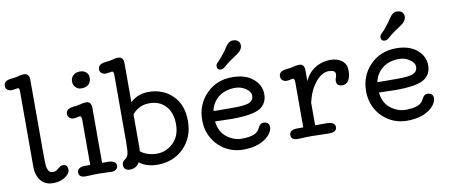

<svg xmlns="http://www.w3.org/2000/svg" viewBox="-81 -1056 3145 1343"><g transform="rotate(-10 1492.0 -385.0)"><path d="M293 -104.5Q324.7 -104.5 324.7 -67.4Q324.7 -39.6 288.8 -16.1Q252.9 7.3 204.6 7.3Q123 7.3 95.7 -69.8Q86.4 -96.2 86.4 -132.3V-660.6Q86.4 -679.7 83.3 -684.6Q80.1 -689.5 74.2 -689.5L31.7 -683.6Q12.7 -683.6 0.2 -693.4Q-12.2 -703.1 -12.2 -720.7Q-12.2 -757.8 40.5 -763.2Q74.7 -766.1 94 -772.2Q113.3 -778.3 133.3 -778.3Q171.4 -778.3 171.4 -731.4V-188Q171.4 -119.6 178.2 -100.8Q185.1 -82 193.4 -76.2Q201.7 -70.3 219 -70.3Q236.3 -70.3 250.2 -82.5Q264.2 -94.7 272 -99.6Q279.8 -104.5 293 -104.5Z M622.1 0 530.3 -2.9Q509.8 -2.9 499.5 -2.4L478 -1.5Q453.6 0 435.1 0Q387.7 0 387.7 -36.1Q387.7 -53.7 402.6 -63.5Q417.5 -73.2 442.4 -73.2H480.5V-391.6Q480.5 -420.9 467.8 -420.9Q461.9 -420.9 449.5 -417.5Q437 -414.1 421.6 -414.1Q406.2 -414.1 394 -424.3Q381.8 -434.6 381.8 -452.1Q381.8 -489.3 434.6 -494.6Q467.3 -497.6 488 -503.4Q508.8 -509.3 528.3 -509.3Q564.9 -509.3 564.9 -462.4V-73.2H603.5Q665 -73.2 665 -34.7Q665 -21 653.1 -10.5Q641.1 0 622.1 0ZM583 -676.8Q583 -629.4 543 -615.2Q531.7 -611.3 511.2 -611.3Q490.7 -611.3 473.6 -627.4Q456.5 -643.6 456.5 -669.4Q456.5 -695.3 474.4 -712.4Q492.2 -729.5 521.2 -729.5Q550.3 -729.5 566.7 -714.1Q583 -698.7 583 -676.8Z M838.9 -106.9Q886.2 -69.8 954.1 -69.8Q1022 -69.8 1071.5 -118.4Q1121.1 -167 1121.1 -249.3Q1121.1 -331.5 1077.9 -378.9Q1034.7 -426.3 961.9 -426.3Q889.2 -426.3 840.3 -369.6V-137.2Q840.3 -120.6 838.9 -106.9ZM817.9 -32.7Q794.9 7.3 750.2 7.3Q705.6 7.3 705.6 -34.2Q705.6 -54.7 725.3 -67.9Q745.1 -81.1 750.5 -103.8Q755.9 -126.5 755.9 -192.9V-660.6Q755.9 -679.7 752.4 -684.6Q749 -689.5 742.7 -689.5L701.2 -683.6Q681.6 -683.6 669.4 -693.4Q657.2 -703.1 657.2 -720.7Q657.2 -757.8 710 -763.2Q745.1 -766.1 763.9 -772.2Q782.7 -778.3 802.7 -778.3Q840.3 -778.3 840.3 -731.4V-455.6Q893.1 -505.4 969.7 -505.4Q1071.3 -505.4 1139.2 -439.9Q1207 -374.5 1207 -257.8Q1207 -141.1 1132.8 -66.9Q1058.6 7.3 943.8 7.3Q889.6 7.3 843.8 -15.1Q829.1 -22.5 817.9 -32.7Z M1395 -294.9 1428.7 -293.9Q1445.3 -293.5 1535.2 -293.5Q1625 -293.5 1652.8 -308.1Q1680.7 -322.8 1680.7 -352.5Q1680.7 -382.3 1647 -405.3Q1613.3 -428.2 1572.3 -428.2Q1500.5 -428.2 1454.1 -391.6Q1407.7 -355 1395 -294.9ZM1722.7 -153.8Q1765.6 -153.8 1765.6 -115.2Q1765.6 -97.7 1752.2 -75.9Q1738.8 -54.2 1712.9 -35.6Q1652.3 7.3 1554.4 7.3Q1456.5 7.3 1384.8 -58.6Q1349.1 -91.3 1327.6 -139.2Q1306.2 -187 1306.2 -244.1Q1306.2 -355.5 1379.4 -430.4Q1452.6 -505.4 1564 -505.4Q1656.7 -505.4 1711.2 -460.2Q1765.6 -415 1765.6 -349.1Q1765.6 -283.2 1712.4 -250.7Q1659.2 -218.3 1510.3 -218.3Q1470.7 -218.3 1393.1 -221.2Q1401.9 -145.5 1451.7 -107.7Q1501.5 -69.8 1555.7 -69.8Q1609.9 -69.8 1641.4 -81.8Q1672.9 -93.8 1686.8 -123.8Q1700.7 -153.8 1722.7 -153.8ZM1498 -571.8Q1470.7 -571.8 1470.7 -600.6Q1470.7 -613.8 1486.8 -628.2Q1502.9 -642.6 1523.4 -669.4L1542.5 -694.3Q1551.8 -707 1562.5 -723.6Q1585.4 -757.8 1611.8 -757.8Q1638.2 -757.8 1650.9 -745.6Q1663.6 -733.4 1663.6 -714.8Q1663.6 -682.1 1622.8 -655.3Q1582 -628.4 1570.8 -620.1L1550.8 -605Q1541.5 -597.7 1526.9 -584.7Q1512.2 -571.8 1498 -571.8Z M2165.5 0 2039.1 -2.9Q2017.1 -2.9 2006.8 -2.4L1985.4 -1.5Q1960.9 0 1942.4 0Q1895 0 1895 -36.1Q1895 -53.7 1909.9 -63.5Q1924.8 -73.2 1949.7 -73.2H1993.7V-391.6Q1993.7 -420.9 1981 -420.9Q1975.1 -420.9 1962.6 -417.5Q1950.2 -414.1 1934.8 -414.1Q1919.4 -414.1 1907.2 -424.3Q1895 -434.6 1895 -452.1Q1895 -489.3 1947.8 -494.6Q1980.5 -497.6 2001.2 -503.4Q2022 -509.3 2041.5 -509.3Q2078.1 -509.3 2078.1 -462.4V-387.2Q2116.2 -471.2 2203.1 -497.1Q2231 -505.4 2258.8 -505.4Q2311 -505.4 2343 -480.7Q2375 -456.1 2375 -410.2Q2375 -364.3 2358.9 -339.8Q2342.8 -315.4 2315.9 -315.4Q2273.9 -315.4 2273.9 -353.5Q2273.9 -361.3 2275.4 -366.2L2279.3 -377Q2283.7 -389.2 2283.7 -401.9Q2283.7 -429.7 2236.3 -429.7Q2189 -429.7 2143.8 -376Q2098.6 -322.3 2078.1 -234.4V-73.2H2157.2Q2219.7 -73.2 2219.7 -34.7Q2219.7 -21 2207.8 -10.5Q2195.8 0 2165.5 0Z M2559.1 -294.9 2592.8 -293.9Q2609.4 -293.5 2699.2 -293.5Q2789.1 -293.5 2816.9 -308.1Q2844.7 -322.8 2844.7 -352.5Q2844.7 -382.3 2811 -405.3Q2777.3 -428.2 2736.3 -428.2Q2664.6 -428.2 2618.2 -391.6Q2571.8 -355 2559.1 -294.9ZM2886.7 -153.8Q2929.7 -153.8 2929.7 -115.2Q2929.7 -97.7 2916.3 -75.9Q2902.8 -54.2 2877 -35.6Q2816.4 7.3 2718.5 7.3Q2620.6 7.3 2548.8 -58.6Q2513.2 -91.3 2491.7 -139.2Q2470.2 -187 2470.2 -244.1Q2470.2 -355.5 2543.5 -430.4Q2616.7 -505.4 2728 -505.4Q2820.8 -505.4 2875.2 -460.2Q2929.7 -415 2929.7 -349.1Q2929.7 -283.2 2876.5 -250.7Q2823.2 -218.3 2674.3 -218.3Q2634.8 -218.3 2557.1 -221.2Q2565.9 -145.5 2615.7 -107.7Q2665.5 -69.8 2719.7 -69.8Q2773.9 -69.8 2805.4 -81.8Q2836.9 -93.8 2850.8 -123.8Q2864.7 -153.8 2886.7 -153.8ZM2662.1 -571.8Q2634.8 -571.8 2634.8 -600.6Q2634.8 -613.8 2650.9 -628.2Q2667 -642.6 2687.5 -669.4L2706.5 -694.3Q2715.8 -707 2726.6 -723.6Q2749.5 -757.8 2775.9 -757.8Q2802.2 -757.8 2814.9 -745.6Q2827.6 -733.4 2827.6 -714.8Q2827.6 -682.1 2786.9 -655.3Q2746.1 -628.4 2734.9 -620.1L2714.8 -605Q2705.6 -597.7 2690.9 -584.7Q2676.3 -571.8 2662.1 -571.8Z"/></g></svg>

Font: Oldenburg
Style: Regular
Weight: 400
Designer: Nicole Fally
Foundry: Nicole Fally
Version: Version 1.001